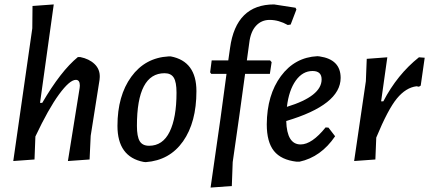

<svg xmlns="http://www.w3.org/2000/svg" viewBox="-20 -724 1940 868"><path d="M343 -466Q383 -458 407.5 -434.5Q432 -411 431 -376L430 -363L390 -110L385 -3L287 4L340 -326L341 -337Q341 -363 323 -363Q295 -363 247 -297.5Q199 -232 140 -107L136 -3L40 4L126 -596L127 -697L223 -704L161 -259H171Q255 -403 332 -466Z M742 -469H752Q868 -447 868 -312Q868 -171 807.5 -85Q747 1 639 9L629 8Q511 -15 511 -155Q511 -291 573.5 -377Q636 -463 742 -469ZM724 -393Q599 -393 599 -155Q599 -107 611.5 -86Q624 -65 654 -65Q716 -65 747 -128.5Q778 -192 778 -305Q778 -353 765.5 -373Q753 -393 724 -393Z M1201 -451 1208 -443 1200 -390H1088L1062 -201L1032 9L1028 117L932 124L977 -190L1004 -390H935L930 -397L937 -451H1012L1020 -507Q1047 -704 1219 -704L1316 -689L1320 -681L1294 -613L1281 -611Q1240 -634 1199 -634Q1162 -634 1137.5 -607.5Q1113 -581 1107 -531L1096 -451Z M1495 -108Q1431 -14 1334 7H1321Q1251 -1 1218.5 -41.5Q1186 -82 1186 -162Q1187 -295 1250 -380Q1313 -465 1415 -470L1425 -469Q1520 -455 1520 -372Q1520 -250 1274 -177Q1277 -71 1339 -71Q1390 -71 1452 -148L1465 -147ZM1393 -403Q1348 -403 1317 -359.5Q1286 -316 1277 -241Q1434 -289 1434 -365Q1434 -403 1393 -403Z M1731 -465 1703 -266H1713Q1776 -387 1874 -465L1900 -463L1882 -337L1874 -332L1863 -334Q1815 -328 1774.5 -279Q1734 -230 1681 -102L1677 -3L1581 4L1634 -357L1638 -458Z"/></svg>

Font: Alegreya Sans Medium
Style: Italic
Weight: 500
Italic angle: -7°
Designer: Juan Pablo del Peral
Foundry: Huerta Tipografica
Version: Version 2.007